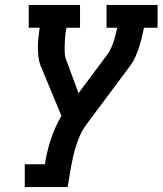

<svg xmlns="http://www.w3.org/2000/svg" viewBox="-20 -755 656 775"><path d="M80 0V-92H161Q165 -117 171 -142Q177 -167 185 -191.5Q193 -216 203.5 -240Q214 -264 228 -287L146 -485Q138 -503 135.5 -522.5Q133 -542 133 -562Q133 -582 135 -602Q137 -622 140 -643Q140 -643 140 -643Q140 -643 140 -643H96V-735H303V-643H248Q246 -632 244.5 -621.5Q243 -611 242.5 -600.5Q242 -590 241.5 -580Q241 -570 241 -559.5Q241 -549 241.5 -538.5Q242 -528 245 -519L297 -379L417 -540Q418 -542 418.5 -543Q419 -544 420 -545Q433 -568 440.5 -593Q448 -618 453 -643H410V-735H616V-643H561Q561 -643 561 -643Q561 -643 561 -643Q557 -622 552 -602Q547 -582 540.5 -562Q534 -542 525 -522.5Q516 -503 502 -485L327 -250Q313 -231 303.5 -209.5Q294 -188 287 -166Q280 -144 275 -122Q270 -100 266 -78L253 0Z"/></svg>

Font: Iosevka Curly Slab SmBdEx
Style: Italic
Weight: 600
Width: 7
Italic angle: -9°
Monospace: yes
Designer: Belleve Invis
Foundry: Belleve Invis
Version: Version 11.1.0; ttfautohint (v1.8.3)